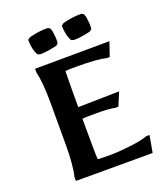

<svg xmlns="http://www.w3.org/2000/svg" viewBox="-162 -1018 967 1126"><g transform="rotate(-20 321.5 -455.0)"><path d="M342 -629Q301 -629 278 -627Q276 -581 276 -402L533 -407L498 -324H479Q441 -332 367.5 -332Q294 -332 276 -330V-277Q276 -109 279 -76Q302 -74 355.5 -74Q409 -74 484 -83Q559 -92 594 -106H613L594 0H115V-22Q132 -94 132 -223V-476Q132 -606 115 -678V-700L580 -703L550 -615H531Q482 -629 342 -629ZM278 -893Q285 -885 288.5 -859Q292 -833 292 -819Q292 -805 291 -796L279 -785Q233 -773 188 -770H172L157 -775Q135 -814 135 -873L150 -884Q200 -897 244 -899H266ZM492 -904Q499 -896 502.5 -870Q506 -844 506 -830Q506 -816 505 -807L493 -796Q447 -784 402 -781H386L371 -786Q349 -825 349 -884L364 -895Q414 -908 458 -910H480Z"/></g></svg>

Font: Asul
Style: Bold
Weight: 700
Designer: Mariela Monsalve
Foundry: Mariela Monsalve
Version: Version 1.002